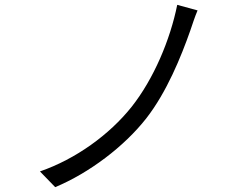

<svg xmlns="http://www.w3.org/2000/svg" viewBox="-20 -760 1040 793"><path d="M796 -717 712 -740C683 -596 615 -434 523 -318C432 -204 293 -103 145 -52L208 13C349 -46 493 -155 584 -271C669 -380 728 -526 766 -634C774 -657 785 -692 796 -717Z"/></svg>

Font: Noto Sans CJK SC DemiLight
Style: Regular
Weight: 350
Designer: Ryoko NISHIZUKA 西塚涼子 (kana, bopomofo & ideographs); Paul D. Hunt (Latin, Greek & Cyrillic); Sandoll Communications 산돌커뮤니
Foundry: Adobe
Version: Version 2.004;hotconv 1.0.118;makeotfexe 2.5.65603